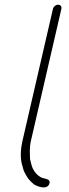

<svg xmlns="http://www.w3.org/2000/svg" viewBox="-20 -713 296 819"><path d="M205.8 -675 76.3 -114C66.5 -71.3 66.2 -34.4 75.4 -6L79.2 8C80.4 14 83.5 21 88.3 29C98 48.4 109.3 60.9 125.9 74C138.3 81.8 178.5 98.1 189.6 73C201.3 46.7 163.6 50.9 152.3 42C135.2 32.3 120.2 12 114.8 -8L111.1 -22C110 -26 109 -30.3 108.1 -35C107.6 -60 104.8 -81.5 112.3 -114L241.8 -675C244.2 -685.1 237.8 -693 228 -693C218.2 -693 208.2 -685.1 205.8 -675Z"/></svg>

Font: HoneyBee
Style: LitIt
Weight: 300
Foundry: Cannot Into Space Fonts
Version: Version 0.89